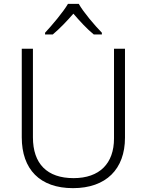

<svg xmlns="http://www.w3.org/2000/svg" viewBox="-20 -967 762 997"><path d="M389 -947H333C308 -904 251 -837 214 -797V-788H254C290 -818 329 -859 361 -896C393 -859 431 -817 467 -788H509V-797C471 -836 413 -904 389 -947ZM629 -252V-714H572V-248C572 -118 497 -42 362 -42C225 -42 151 -116 151 -254V-714H93V-254C93 -88 187 10 359 10C531 10 629 -89 629 -252Z"/></svg>

Font: Noto Sans Gujarati UI Light
Style: Regular
Weight: 300
Designer: Jelle Bosma - Monotype Design Team, Universal Thirst
Foundry: Monotype Imaging Inc.
Version: Version 2.106